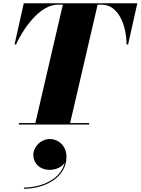

<svg xmlns="http://www.w3.org/2000/svg" viewBox="-20 -770 869 1187"><path d="M96.5 -9V0H531.5V-9H413.5L583.5 -741H610.5C707.5 -741 761.5 -622 762.5 -495H772L829 -750H127L70 -495H79C138 -621 238.5 -741 335.5 -741H368.5L198.5 -9ZM186 187C186 239.5 225.5 280 288 280C319.5 280 360.5 266.5 379.5 237C355.5 339.5 234.5 389.5 128 389.5V397C252 397 391 331 391 199C391 133 342.5 89.5 287.5 89.5C233 89.5 186 137 186 187Z"/></svg>

Font: Bodoni* 24pt Fatface
Style: Italic
Weight: 900
Italic angle: -13°
Version: Version 2.3